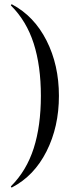

<svg xmlns="http://www.w3.org/2000/svg" viewBox="-20 -745 349 883"><path d="M35 117Q33 118 31 115.5Q29 113 31 111Q102 40 135 -63Q168 -166 168 -304Q168 -442 135 -545Q102 -648 31 -719Q29 -720 31 -723Q33 -726 35 -725Q137 -671 194 -558.5Q251 -446 251 -304Q251 -162 194 -49Q137 64 35 117Z"/></svg>

Font: Cormorant SC Medium
Style: Regular
Weight: 500
Designer: Christian Thalmann (Catharsis Fonts)
Foundry: Catharsis Fonts
Version: Version 4.000